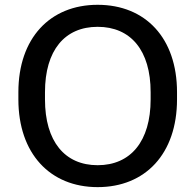

<svg xmlns="http://www.w3.org/2000/svg" viewBox="-20 -766 791 796"><path d="M384.8 9.8C582.5 9.8 713.9 -128.4 713.9 -354V-383.8C713.9 -607.9 583.5 -746.1 384.8 -746.1C187 -746.1 56.2 -607.4 56.2 -383.8V-354C56.2 -129.4 187.5 9.8 384.8 9.8ZM384.8 -81.1C248.5 -81.1 166.5 -179.7 166.5 -354V-383.8C166.5 -557.6 248.5 -654.8 384.8 -654.8C522 -654.8 604.5 -557.1 604.5 -383.8V-354C604.5 -180.2 521.5 -81.1 384.8 -81.1Z"/></svg>

Font: Winston
Style: Regular
Weight: 400
Designer: Vernon Adams, Kim Jin-seong, David Berlow, Cristiano Sobral
Foundry: The Winston Project Authors
Version: Version 3.004